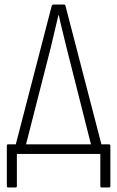

<svg xmlns="http://www.w3.org/2000/svg" viewBox="-20 -675 514 842"><path d="M87 -14H42L207 -650Q210 -655 214 -655H261Q266 -655 267 -650L432 -14H386L271 -469Q263 -504 254 -539Q245 -574 238 -608H236Q228 -573 219.5 -538Q211 -503 203 -468ZM15 147Q10 147 10 141V-36Q10 -42 15 -42H458Q464 -42 464 -36V141Q464 143 462.5 145Q461 147 458 147H425Q420 147 420 141V0H54V141Q54 147 48 147Z"/></svg>

Font: Sofia Sans Condensed Light
Style: Regular
Weight: 300
Designer: Botio Nikoltchev, Ani Petrova
Foundry: lettersoup
Version: Version 4.101